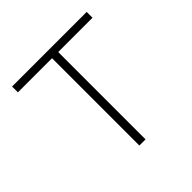

<svg xmlns="http://www.w3.org/2000/svg" viewBox="-144 -647 768 768"><g transform="rotate(-45 239.5 -263.5)"><path d="M222 -494H29V-527H451V-494H257V0H222Z"/></g></svg>

Font: SpoqaHanSansJP-Thin
Style: Regular
Weight: 250
Designer: [Source Han Sans]
Ryoko NISHIZUKA  (kana & ideographs); Paul D. Hunt (Latin, Greek & Cyrillic); Wenlong ZHANG  (bopomofo
Foundry: Spoqa (http://bi.spoqa.com)
Version: Version 1.002.20150607